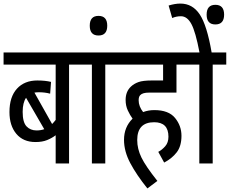

<svg xmlns="http://www.w3.org/2000/svg" viewBox="-20 -916 1288 1076"><path d="M367 -554H443V-622H0V-554H292V-244Q282 -231 272 -221L173 -397Q184 -399 198 -399Q232 -399 261 -391L266 -457Q234 -465 189 -465Q117 -465 75 -419Q33 -373 33 -288Q33 -212 71.5 -166Q110 -120 179 -120Q217 -120 244 -131Q271 -142 292 -158V0H367ZM185 -185Q150 -185 128.5 -208Q107 -231 107 -289Q107 -340 126 -368L228 -192Q208 -185 185 -185Z M646 -554V-622H431V-554H495V0H570V-554Z M532 -717Q581 -717 581 -772Q581 -827 532 -827Q483 -827 483 -772Q483 -717 532 -717Z M862 98Q796 15 772.5 -33.5Q749 -82 749 -131Q749 -231 844 -231Q924 -231 924 -150Q924 -117 906 -96.5Q888 -76 867 -65L900 -5Q944 -28 970.5 -62.5Q997 -97 997 -155Q997 -211 961 -255Q925 -299 845 -299Q812 -299 782 -288Q757 -320 757 -354Q757 -374 766 -383Q779 -397 815 -397H969V-554H1045V-622H634V-554H894V-465H830Q781 -465 756 -456Q731 -447 714 -431Q684 -403 684 -356Q684 -323 696.5 -296.5Q709 -270 723 -251Q675 -204 675 -132Q675 -68 710 -2Q745 64 806 140Z M1187 -779Q1236 -779 1236 -834Q1236 -889 1187 -889Q1138 -889 1138 -834Q1138 -779 1187 -779ZM1172 0V-554H1248V-622H1166Q1140 -774 1099.5 -835Q1059 -896 991 -896Q961 -896 925 -885L945 -815Q968 -825 994 -825Q1029 -825 1052.5 -781.5Q1076 -738 1098 -622H1033V-554H1097V0Z"/></svg>

Font: Noto Sans Devanagari Extra Condensed
Style: Regular
Weight: 400
Width: 2
Designer: Monotype Design Team
Foundry: Monotype Imaging Inc.
Version: 1.000